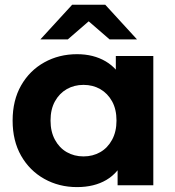

<svg xmlns="http://www.w3.org/2000/svg" viewBox="-20 -771 730 799"><path d="M300.7 7.6Q225.5 7.6 164.4 -26.6Q103.3 -60.8 67.9 -122.8Q32.5 -184.8 32.5 -269.2Q32.5 -353.6 67.9 -415.5Q103.3 -477.5 164.4 -511.5Q225.5 -545.5 300.7 -545.5Q369.1 -545.5 419.9 -515.6Q470.7 -485.7 499.1 -424.8Q527.4 -363.8 527.4 -269.2Q527.4 -174.8 500.3 -113.3Q473.1 -51.8 422.5 -22.1Q371.9 7.6 300.7 7.6ZM327.5 -120.1Q366.4 -120.1 397.3 -137.9Q428.1 -155.6 446.5 -189.5Q464.8 -223.3 464.8 -269.2Q464.8 -316 446.5 -349.2Q428.1 -382.3 397.3 -400.1Q366.4 -417.8 327.5 -417.8Q288.7 -417.8 257.8 -400.1Q226.9 -382.3 208.6 -349.2Q190.3 -316 190.3 -269.2Q190.3 -223.3 208.6 -189.5Q226.9 -155.6 257.8 -137.9Q288.7 -120.1 327.5 -120.1ZM469.4 0V-110.2L472 -269.8L462 -429.3V-537.9H618V0ZM148 -607 280.3 -751.3H418L550.2 -607H436.1L297.7 -726.7H400.5L262.1 -607Z"/></svg>

Font: Montserrat Alternates Thin
Style: Regular
Weight: 100
Designer: Julieta Ulanovsky
Foundry: Julieta Ulanovsky
Version: Version 9.000